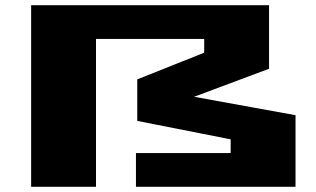

<svg xmlns="http://www.w3.org/2000/svg" viewBox="-20 -720 1219 740"><path d="M100 0V-700H1017V-455L728 -347L1119 -276V0H504V-130H869V-183L509 -254V-414L767 -517V-570H350V0Z"/></svg>

Font: Stalinist One
Style: Regular
Weight: 400
Designer: Jovanny Lemonad
Foundry: Alexey Maslov, Jovanny Lemonad
Version: Version 3.004